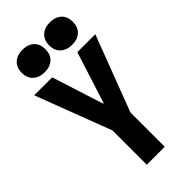

<svg xmlns="http://www.w3.org/2000/svg" viewBox="-294 -1024 1089 1089"><g transform="rotate(-45 250.0 -480.0)"><path d="M178 0V-275L5 -730H149L248 -420H252L351 -730H495L322 -275V0ZM141 -780Q97 -780 71 -804Q45 -828 45 -870Q45 -912 71 -936Q97 -960 140 -960Q184 -960 209.5 -936Q235 -912 235 -870Q235 -828 209.5 -804Q184 -780 141 -780ZM361 -780Q317 -780 291 -804Q265 -828 265 -870Q265 -912 291 -936Q317 -960 360 -960Q404 -960 429.5 -936Q455 -912 455 -870Q455 -828 429.5 -804Q404 -780 361 -780Z"/></g></svg>

Font: M PLUS 1 Code
Style: Bold
Weight: 700
Designer: Coji Morishita
Foundry: UNDERFOREST DESIGN
Version: Version 1.002